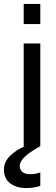

<svg xmlns="http://www.w3.org/2000/svg" viewBox="-60 -740 284 972"><path d="M60 -520H144V0Q40 57 40 99Q40 121 54.5 131.5Q69 142 94 142Q119 142 144 133V201Q112 212 74 212Q23 212 -8.5 188Q-40 164 -40 119Q-40 80 -10 50Q20 20 66 0H60ZM60 -720H144V-618H60Z"/></svg>

Font: Aspekta 400
Style: Regular
Weight: 400
Designer: Ivo Dolenc
Version: Version 2.000